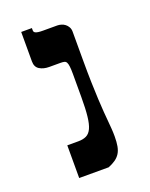

<svg xmlns="http://www.w3.org/2000/svg" viewBox="-109 -600 515 660"><g transform="rotate(-20 148.5 -270.0)"><path d="M229.5 -93.3Q229.5 -72.3 226.8 -57.4Q224.1 -42.5 217.5 -32Q210.9 -21.5 200.2 -13.9Q189.5 -6.3 173.8 0H65.9V-119.6H106.4Q124 -119.6 136 -125.5Q147.9 -131.3 155 -146.7Q162.1 -162.1 165 -189.2Q168 -216.3 168 -259.3V-344.2Q168 -361.3 166.7 -371.3Q165.5 -381.3 162.6 -386.5Q159.7 -391.6 154.3 -392.8Q148.9 -394 140.1 -394H99.6Q79.1 -394 64.7 -402.8Q50.3 -411.6 50.3 -432.1V-540H89.4V-531.7Q89.4 -528.8 90.6 -526.4Q91.8 -523.9 95.5 -522.2Q99.1 -520.5 105.7 -519.5Q112.3 -518.6 123 -518.6H174.3Q181.2 -518.6 188.7 -516.4Q196.3 -514.2 202.4 -509.5Q208.5 -504.9 212.6 -497.6Q216.8 -490.2 216.8 -480.5V-378.9Q216.8 -331.1 217.8 -295.2Q218.8 -259.3 220.2 -232.2Q221.7 -205.1 223.1 -185.3Q224.6 -165.5 226.1 -149.7Q227.5 -133.8 228.5 -120.6Q229.5 -107.4 229.5 -93.3Z"/></g></svg>

Font: Arian AMU Serif
Style: Bold
Weight: 700
Designer: Ruben Hakobyan (Tarumian)
Foundry: Ruben Hakobyan (Tarumian)
Version: Version 1.002